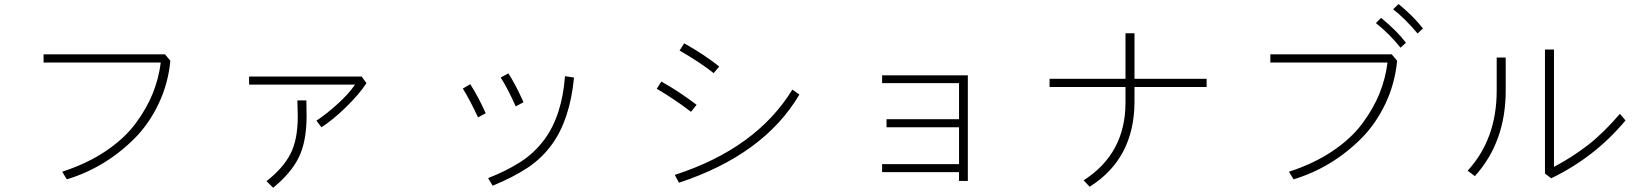

<svg xmlns="http://www.w3.org/2000/svg" viewBox="-20 -882 8040 936"><path d="M192.4 -577.1V-617.2H784.2L810.5 -585.9Q799.8 -473.6 752.9 -375.5Q706.1 -277.3 635.3 -206.5Q564.5 -135.7 481 -85.4Q397.5 -35.2 305.7 -7.8L283.2 -44.9Q404.3 -84 495.6 -145.5Q586.9 -207 641.1 -280.3Q695.3 -353.5 724.6 -426.3Q753.9 -499 763.7 -577.1Z M1194.3 -469.7V-508.8H1743.2L1766.6 -476.6Q1731.4 -422.9 1667 -359.9Q1602.5 -296.9 1546.9 -261.7L1522.5 -293.9Q1569.3 -324.2 1625 -374.5Q1680.7 -424.8 1710.9 -469.7ZM1279.3 1Q1359.4 -61.5 1395.5 -130.9Q1431.6 -200.2 1431.6 -315.4L1429.7 -392.6H1473.6Q1473.6 -381.8 1474.1 -356.4Q1474.6 -331.1 1474.6 -315.4Q1474.6 -193.4 1437 -115.7Q1399.4 -38.1 1311.5 33.2Z M2359.4 -13.7Q2449.2 -48.8 2517.1 -92.3Q2585 -135.7 2634.8 -203.1Q2719.7 -318.4 2734.4 -510.7L2778.3 -503.9Q2758.8 -300.8 2671.9 -179.7Q2622.1 -110.4 2551.8 -64Q2481.4 -17.6 2381.8 23.4ZM2236.3 -450.2 2272.5 -471.7Q2312.5 -409.2 2347.7 -330.1L2310.5 -309.6Q2270.5 -395.5 2236.3 -450.2ZM2420.9 -503.9 2458 -524.4Q2490.2 -476.6 2532.2 -383.8L2494.1 -363.3Q2455.1 -451.2 2420.9 -503.9Z M3293 -635.7 3315.4 -670.9Q3416 -614.3 3486.3 -557.6L3459 -525.4Q3401.4 -572.3 3293 -635.7ZM3181.6 -449.2 3204.1 -484.4Q3290 -436.5 3376 -371.1L3348.6 -336.9Q3268.6 -398.4 3181.6 -449.2ZM3269.5 -29.3Q3667 -158.2 3842.8 -445.3L3877 -420.9Q3704.1 -127.9 3290 8.8Z M4280.3 -43V-82H4655.3V-261.7H4301.8V-300.8H4655.3V-476.6H4280.3V-514.6H4698.2V0H4655.3V-43Z M5096.7 -458V-498H5466.8V-719.7H5510.7V-498H5862.3V-458H5510.7V-383.8Q5508.8 -107.4 5292 28.3L5262.7 -2.9Q5465.8 -132.8 5466.8 -379.9V-458Z M6172.9 -577.1V-617.2H6764.6L6791 -585.9Q6780.3 -473.6 6733.4 -375.5Q6686.5 -277.3 6615.7 -206.5Q6544.9 -135.7 6461.4 -85.4Q6377.9 -35.2 6286.1 -7.8L6263.7 -44.9Q6384.8 -84 6476.1 -145.5Q6567.4 -207 6621.6 -280.3Q6675.8 -353.5 6705.1 -426.3Q6734.4 -499 6744.1 -577.1ZM6771.5 -836.9 6797.9 -862.3Q6871.1 -802.7 6917 -743.2L6890.6 -718.8Q6831.1 -790 6771.5 -836.9ZM6687.5 -769.5 6712.9 -794.9Q6789.1 -732.4 6834 -673.8L6807.6 -649.4Q6754.9 -715.8 6687.5 -769.5Z M7134.8 -49.8Q7276.4 -204.1 7276.4 -440.4V-601.6H7320.3V-440.4Q7320.3 -189.5 7169.9 -23.4ZM7511.7 -36.1V-640.6H7555.7V-68.4Q7645.5 -116.2 7721.2 -174.8Q7796.9 -233.4 7877 -327.1L7904.3 -294.9Q7755.9 -116.2 7542 -12.7Z"/></svg>

Font: Gothic A1 ExtraLight
Style: Regular
Weight: 275
Designer: HanYang I&C Co.,Ltd.
Foundry: HanYang I&C Co.,Ltd.
Version: Version 2.50